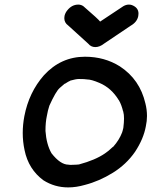

<svg xmlns="http://www.w3.org/2000/svg" viewBox="-20 -791 660 836"><path d="M277 25Q218 25 169 -6Q104 -54 87 -137Q79 -174 79 -212Q79 -248 86 -285Q106 -389 171 -463Q245 -544 350 -544Q435 -544 502 -502Q589 -445 613 -341Q620 -314 620 -286Q620 -264 615 -241Q605 -186 568 -130Q530 -75 471 -38.5Q412 -2 350 14Q312 25 277 25ZM286 -73Q302 -73 313 -74L324 -75Q395 -94 437 -123Q451 -132 471 -151Q472 -152 473 -152Q499 -181 512 -215Q512 -218 513 -218L517 -234Q520 -258 520 -275Q520 -293 517 -303V-305L516 -306Q509 -335 498 -354Q498 -355 497 -355Q465 -408 413 -430Q378 -445 360 -445Q349 -447 323 -447Q311 -447 286 -440L285 -439Q276 -435 269.5 -430.5Q263 -426 261 -426L240 -408Q223 -393 195 -331Q188 -310 184 -286Q178 -259 178 -221Q182 -163 204 -124Q243 -74 278 -74ZM395 -586Q376 -586 364 -601L277 -680Q260 -692 260 -712Q260 -717 261 -722Q264 -735 273 -746Q293 -771 321 -771Q333 -771 343 -764Q409 -707 416 -697Q418 -698 517 -764Q529 -771 541 -771Q548 -771 554 -769Q583 -758 583 -732Q583 -727 582 -721Q577 -695 549 -679L433 -601Q414 -586 395 -586Z"/></svg>

Font: Bad Comic
Style: Italic
Weight: 400
Italic angle: -11°
Designer: GGBotNet
Foundry: GGBotNet
Version: 0.95